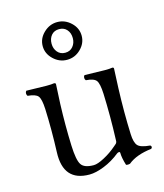

<svg xmlns="http://www.w3.org/2000/svg" viewBox="-104 -747 714 836"><g transform="rotate(-15 253.5 -328.5)"><path d="M231.9 -636.2Q209.5 -636.2 196.8 -621.1Q184.1 -606 184.1 -583Q184.1 -561 197 -545.4Q210 -529.8 231.9 -529.8Q253.9 -529.8 266.8 -545.4Q279.8 -561 279.8 -583Q279.8 -606.4 266.8 -621.3Q253.9 -636.2 231.9 -636.2ZM319.8 -583Q319.8 -549.3 293.7 -523.7Q267.6 -498 231.9 -498Q197.3 -498 170.7 -523.4Q144 -548.8 144 -583Q144 -617.2 170.7 -642.6Q197.3 -668 231.9 -668Q266.6 -668 293.2 -642.8Q319.8 -617.7 319.8 -583ZM196.8 9.8Q79.1 9.8 84 -120.1Q87.9 -220.7 84 -315.9Q82 -361.3 71 -374.8Q60.1 -388.2 24.9 -391.1Q20.5 -395.5 20.5 -402.6Q20.5 -409.7 24.9 -414.1Q95.2 -412.1 116.2 -412.1Q139.2 -412.1 148.9 -414.1Q157.2 -414.1 157.2 -408.2Q154.3 -354.5 152.8 -319.8Q149.4 -224.6 152.8 -132.8Q155.3 -66.4 168.9 -45.9Q182.1 -24.9 225.1 -24.9Q242.7 -24.9 273.4 -41.3Q304.2 -57.6 331.1 -81.1L337.9 -86.9Q341.3 -89.8 342 -90.6Q342.8 -91.3 344.2 -94Q345.7 -96.7 345.9 -99.4Q346.2 -102.1 346.2 -107.9Q350.1 -210.9 346.2 -314Q344.2 -360.8 333.5 -374.8Q322.8 -388.7 287.1 -391.1Q282.7 -395.5 282.7 -402.6Q282.7 -409.7 287.1 -414.1Q357.4 -412.1 377.9 -412.1Q402.3 -412.1 412.1 -414.1Q418.9 -414.1 418.9 -408.2Q416 -353 415 -319.8Q411.1 -213.9 415 -113.8Q416.5 -76.2 429 -61.8Q441.4 -47.4 484.9 -43.9Q489.3 -39.6 489.3 -36.4Q489.3 -33.2 484.9 -28.8Q416.5 -21 378.9 9.8Q368.2 12.7 360.8 9.8Q350.1 -24.9 350.1 -46.9Q349.6 -51.8 345 -51.5Q340.3 -51.3 335.9 -47.9Q301.8 -20.5 263.7 -5.4Q225.6 9.8 196.8 9.8Z"/></g></svg>

Font: Linux Libertine Display G
Style: Regular
Weight: 400
Designer: Philipp H. Poll
Foundry: Philipp H. Poll
Version: Version 5.0.9